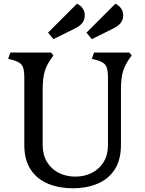

<svg xmlns="http://www.w3.org/2000/svg" viewBox="-20 -1001 779 1035"><path d="M373 14Q300 14 240.5 -10Q181 -34 146 -86Q111 -138 111 -220V-585Q111 -632 98 -650Q85 -668 47 -678L24 -684L36 -718H255L268 -702L255 -684Q231 -650 220.5 -614Q210 -578 210 -517V-220Q210 -166 233.5 -127.5Q257 -89 297 -69Q337 -49 386 -49Q435 -49 475 -69Q515 -89 538.5 -127.5Q562 -166 562 -220V-585Q562 -632 549 -650Q536 -668 498 -678L475 -684L487 -718H677L690 -702L677 -684Q653 -650 642.5 -614Q632 -578 632 -517V-220Q632 -138 597.5 -86Q563 -34 504 -10Q445 14 373 14ZM475 -790 446 -825 602 -981Q621 -972 632.5 -956Q644 -940 644 -918Q644 -896 631.5 -878.5Q619 -861 588 -846ZM268 -790 239 -825 395 -981Q414 -972 425.5 -956Q437 -940 437 -918Q437 -896 424.5 -878.5Q412 -861 381 -846Z"/></svg>

Font: Gabriela
Style: Regular
Weight: 400
Designer: Eduardo Rodriguez Tunni
Foundry: Eduardo Rodriguez Tunni
Version: Version 2.001;gftools[0.9.26]